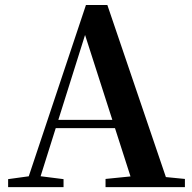

<svg xmlns="http://www.w3.org/2000/svg" viewBox="-20 -765 786 785"><path d="M13.2 0V-32.6L112.6 -46.3H131.1L239.8 -32.6V0ZM82.8 0 331.4 -744.6H418.9L672.2 0H527.6L316.7 -656.5H337.4L334.2 -642.5L132 0ZM193.5 -241.1 200.6 -275H517.8L524.9 -241.1ZM411.5 0V-33.4L546.7 -47H597.4L736 -33.4V0Z"/></svg>

Font: Source Han Serif JP VF
Style: Regular
Weight: 250
Designer: Ryoko NISHIZUKA 西塚涼子 (kana & ideographs); Frank Grießhammer (Latin, Greek & Cyrillic); Wenlong ZHANG 张文龙 (bopomofo); San
Foundry: Adobe
Version: Version 2.001;hotconv 1.1.0;makeotfexe 2.6.0